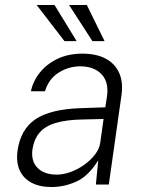

<svg xmlns="http://www.w3.org/2000/svg" viewBox="-20 -743 590 773"><path d="M187 10Q139.5 10 106.8 -7.5Q74 -25 59.2 -57.5Q44.5 -90 50.5 -135.5Q62.5 -222 122.5 -262.8Q182.5 -303.5 304.5 -307.5L404 -311L411 -356.5Q418.5 -413.5 388.2 -444.8Q358 -476 302 -476Q255 -475.5 215.5 -450.2Q176 -425 161 -375.5H104.5Q112.5 -415.5 140 -450.2Q167.5 -485 211.2 -506Q255 -527 312 -527Q368.5 -527 406.2 -506.5Q444 -486 460.2 -448.5Q476.5 -411 469 -359L418 0H366L375.5 -97.5Q336.5 -34.5 287.8 -12.2Q239 10 187 10ZM208.5 -40Q236 -40 265 -50.8Q294 -61.5 319.8 -80Q345.5 -98.5 362.8 -121.2Q380 -144 383.5 -168L397 -264L314.5 -262Q247.5 -261 204.8 -248.2Q162 -235.5 139.5 -209.2Q117 -183 110.5 -141Q104.5 -93.5 131.5 -66.8Q158.5 -40 208.5 -40ZM239.5 -577.5 127.5 -723H199.5L288.5 -577.5ZM352 -577.5 258 -723H329.5L401 -577.5Z"/></svg>

Font: Public Sans Thin ExtraLight
Style: Italic
Weight: 250
Italic angle: -8°
Version: Version 2.001